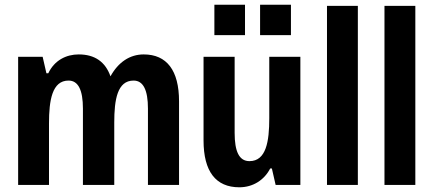

<svg xmlns="http://www.w3.org/2000/svg" viewBox="-20 -785 1839 815"><path d="M57 0H188V-261C188 -359 201 -443 271 -443C312 -443 332 -403 332 -324V0H465V-265C465 -362 478 -443 547 -443C588 -443 608 -403 608 -324V0H740V-355C740 -486 688 -554 590 -554C531 -554 482 -521 449 -461C427 -523 382 -554 314 -554C261 -554 211 -529 185 -474H177L161 -544H57Z M890 -636H1020V-765H890ZM1084 -636H1215V-765H1084ZM996 10C1054 10 1102 -21 1127 -70H1134L1150 0H1255V-544H1123V-283C1123 -185 1110 -101 1039 -101C995 -101 976 -142 976 -221V-544H844V-189C844 -57 896 10 996 10Z M1368 0H1499V-760H1368Z M1612 0H1743V-760H1612Z"/></svg>

Font: Kathrein 77 Bold Condensed
Style: Regular
Weight: 700
Width: 3
Designer: Lazydogs Typefoundry, based on Open Sans by Ascender Corporation
Foundry: Lazydogs Typefoundry
Version: Version 1.003;PS 001.003;hotconv 1.0.88;makeotf.lib2.5.64775